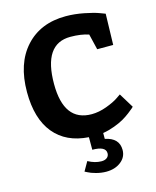

<svg xmlns="http://www.w3.org/2000/svg" viewBox="-136 -810 925 1136"><g transform="rotate(-15 326.0 -241.5)"><path d="M567 -187 622 -97Q619 -94 612.5 -88Q606 -82 585 -66Q564 -50 541.5 -37Q519 -24 484 -11Q449 2 413 8V44Q498 61 498 134Q498 178 462 206Q426 234 372 234Q342 234 310.5 225.5Q279 217 263 208L247 200L279 144Q321 167 361 167Q382 167 394.5 157Q407 147 407 130Q407 87 325 87V10Q188 1 114 -89Q40 -179 40 -342Q40 -517 131 -617Q222 -717 377 -717Q431 -717 489 -705.5Q547 -694 578 -682L610 -670L605 -480H507L484 -576Q437 -592 372 -592Q207 -592 207 -347Q207 -117 377 -117Q421 -117 468.5 -134.5Q516 -152 542 -170Z"/></g></svg>

Font: BitterBold
Style: Bold
Weight: 700
Designer: Sol Matas
Foundry: Sol Matas
Version: Version 001.001